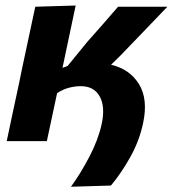

<svg xmlns="http://www.w3.org/2000/svg" viewBox="-20 -524 642 713"><path d="M243.5 169.5Q278.5 121.5 311.5 58.8Q344.5 -4 357.5 -63Q371.5 -128 350.2 -166Q329 -204 280 -204Q258 -204 235.5 -198Q213 -192 192 -178Q181.5 -130 172.8 -88Q164 -46 154 0H5Q16 -53.5 26.8 -103.2Q37.5 -153 51 -216L62.5 -272Q77.5 -342 88.5 -393.8Q99.5 -445.5 111 -499L261 -503.5Q250 -450.5 238.8 -398.5Q227.5 -346.5 216 -290.5L212 -272Q221.5 -276 231 -279L305 -369.5Q333.5 -401.5 362 -434Q390.5 -466.5 418.5 -499H601.5Q558 -453.5 515.2 -409Q472.5 -364.5 429 -319.5L392.5 -283.5Q461.5 -267.5 496 -211.8Q530.5 -156 511.5 -67Q497.5 -1 464 59Q430.5 119 392 165Z"/></svg>

Font: Commissioner
Style: Bold Italic
Weight: 700
Italic angle: -12°
Designer: Kostas Bartsokas
Foundry: Kostas Bartsokas
Version: Version 1.000; ttfautohint (v1.8.3)